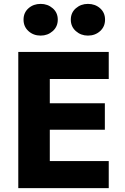

<svg xmlns="http://www.w3.org/2000/svg" viewBox="-20 -967 643 987"><path d="M186 0H539V-139H186ZM186 -561H539V-700H186ZM186 -300H519V-436H186ZM74 -700V0H236V-700ZM344 -866Q344 -830 370 -807Q396 -784 432 -784Q469 -784 494.5 -807Q520 -830 520 -866Q520 -902 494.5 -924.5Q469 -947 432 -947Q396 -947 370 -924.5Q344 -902 344 -866ZM101 -866Q101 -830 126.5 -807Q152 -784 189 -784Q225 -784 251 -807Q277 -830 277 -866Q277 -902 251 -924.5Q225 -947 189 -947Q152 -947 126.5 -924.5Q101 -902 101 -866Z"/></svg>

Font: Glinicke Jost Bold
Style: Bold
Weight: 700
Version: Version 3.710